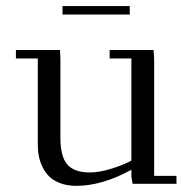

<svg xmlns="http://www.w3.org/2000/svg" viewBox="-20 -603 619 630"><path d="M32.2 -411.1V-439H176.8L178.2 -411.1V-150.9Q178.2 -89.4 200.9 -63.2Q223.6 -37.1 274.9 -37.1Q306.2 -37.1 346.7 -49.8Q387.2 -62.5 411.1 -76.2V-411.1H339.8V-439H483.9L485.8 -411.1V-25.9H559.1V0H415L411.1 -23.9V-45.9Q314.5 6.8 231 6.8Q202.1 6.8 179.7 -1.2Q157.2 -9.3 143.3 -22.2Q129.4 -35.2 120.4 -53.2Q111.3 -71.3 107.7 -89.8Q104 -108.4 104 -128.9V-411.1ZM185.1 -555.2V-583H405.8V-555.2Z"/></svg>

Font: Dehuti Alt
Style: Book
Weight: 400
Version: Version 1.2